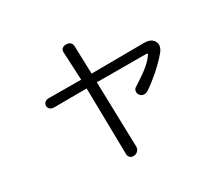

<svg xmlns="http://www.w3.org/2000/svg" viewBox="-116 -921 1233 1058"><g transform="rotate(-20 500.0 -392.5)"><path d="M171.9 -500Q154.3 -498 146.5 -487.3Q138.7 -477.5 140.6 -464.8Q142.6 -453.1 152.3 -446.3Q163.1 -439.5 178.7 -441.4L383.8 -478.5L463.9 -65.4Q466.8 -49.8 478.5 -43Q490.2 -37.1 503.9 -41Q517.6 -44.9 525.4 -56.6Q534.2 -68.4 531.2 -84L448.2 -491.2L747.1 -543Q763.7 -546.9 765.6 -543Q766.6 -539.1 758.8 -524.4Q741.2 -492.2 708 -457Q687.5 -435.5 644.5 -395.5Q631.8 -385.7 632.8 -371.1Q632.8 -358.4 642.6 -348.6Q652.3 -338.9 666 -338.9Q681.6 -338.9 696.3 -352.5Q732.4 -387.7 767.6 -431.6Q805.7 -479.5 832 -525.4Q852.5 -564.5 831.1 -589.8Q809.6 -615.2 762.7 -605.5L437.5 -545.9L401.4 -718.8Q398.4 -735.4 385.7 -742.2Q374 -748 359.4 -745.1Q345.7 -743.2 336.9 -733.4Q328.1 -721.7 333 -707L372.1 -534.2Z"/></g></svg>

Font: Gulim
Style: Regular
Weight: 400
Version: Version 2.21